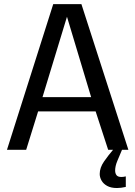

<svg xmlns="http://www.w3.org/2000/svg" viewBox="-20 -735 664 942"><path d="M14.2 0 241.2 -714.8H379.4L609.9 0H510.7L449.2 -188.5H167L108.4 0ZM188.5 -258.3H427.2L308.6 -652.8ZM553.7 187.5Q524.4 187.5 505.6 177Q486.8 166.5 478 150.6Q469.2 134.8 469.2 118.7Q469.2 87.9 490.2 57.6Q511.2 27.3 534.7 0H578.6Q566.4 28.8 555.7 54.4Q544.9 80.1 544.9 101.6Q544.9 115.2 551.5 124.3Q558.1 133.3 575.7 133.3Q585 133.3 597.2 130.4V182.1Q573.7 187.5 553.7 187.5Z"/></svg>

Font: Pontano Sans Medium
Style: Regular
Weight: 500
Designer: Vernon Adams
Foundry: Vernon Adams
Version: Version 2.001